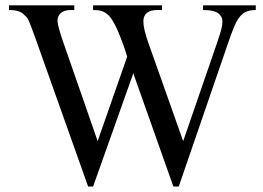

<svg xmlns="http://www.w3.org/2000/svg" viewBox="-20 -682 985 718"><path d="M936.5 -644.5Q925.3 -644.5 915.3 -642.8Q905.3 -641.1 896.5 -636.2Q887.7 -631.3 879.6 -622.8Q871.6 -614.3 864.3 -600.6Q859.9 -592.3 851.6 -572Q843.3 -551.8 832.5 -519.5L648.4 15.6H628.4L478.5 -407.7L328.1 15.6H309.6L113.8 -535.2Q104 -562.5 97.9 -578.6Q91.8 -594.7 87.9 -603.5Q84 -612.3 80.8 -616.5Q77.6 -620.6 73.2 -623.5Q64.5 -634.8 50 -639.6Q35.6 -644.5 13.7 -644.5V-662.1H257.8V-644.5H246.1Q210.4 -644.5 199.2 -622.6Q196.8 -617.7 195.6 -612.3Q194.3 -606.9 195.8 -596.9Q197.3 -586.9 201.9 -570.3Q206.5 -553.7 215.8 -526.4L345.2 -154.3L455.6 -470.2Q444.8 -506.8 432.1 -538.6Q426.8 -552.2 420.9 -565.9Q415 -579.6 408.4 -591.8Q401.9 -604 395.3 -613.5Q388.7 -623 381.8 -628.4Q372.1 -636.7 360.6 -640.6Q349.1 -644.5 328.1 -644.5V-662.1H585.9V-644.5H568.8Q516.1 -644.5 516.1 -601.6Q516.1 -588.4 521 -567.1Q525.9 -545.9 537.1 -515.1L665 -154.3L791 -519.5Q798.3 -541.5 803.5 -558.1Q808.6 -574.7 810.5 -586.9Q812.5 -599.1 811.3 -607.9Q810.1 -616.7 804.7 -623.5Q795.4 -636.2 778.8 -640.4Q762.2 -644.5 739.3 -644.5V-662.1H936.5Z"/></svg>

Font: Doulos SIL
Style: Regular
Weight: 400
Designer: Walt Agee, Victor Gaultney, Peter Martin, Debbi Hosken
Foundry: SIL International
Version: Version 4.110; 2011; Maintenance release